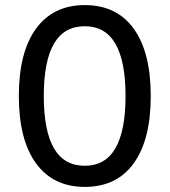

<svg xmlns="http://www.w3.org/2000/svg" viewBox="-20 -727 666 754"><path d="M313 7Q189 7 121.5 -85.5Q54 -178 54 -350Q54 -522 121.5 -614.5Q189 -707 313 -707Q438 -707 505 -614.5Q572 -522 572 -350Q572 -178 505 -85.5Q438 7 313 7ZM313 -76Q393 -76 433 -144.5Q473 -213 473 -350Q473 -487 433 -555.5Q393 -624 313 -624Q232 -624 192 -555.5Q152 -487 152 -350Q152 -213 192 -144.5Q232 -76 313 -76Z"/></svg>

Font: Envelope Sans Variable
Style: Regular
Weight: 500
Designer: Andreas Rasmussen / Norman Anderson
Foundry: mail.de GmbH
Version: Version 1.150